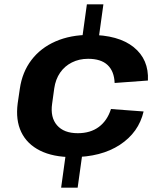

<svg xmlns="http://www.w3.org/2000/svg" viewBox="-20 -810 713 880"><path d="M453.9 -790 431.9 -631.3H356.2L378.2 -790ZM358 -108.7 335.9 50H260.2L282.2 -108.7ZM311.9 -89.9Q223.4 -89.9 163.6 -119.7Q103.8 -149.6 77.4 -204.7Q51 -259.9 61.1 -336.6L70.9 -403.4Q81.9 -479.6 124.1 -535Q166.3 -590.4 234.6 -620.3Q303 -650.1 390.9 -650.1Q522.8 -650.1 592.7 -593.9Q662.6 -537.7 658 -440.9L505.4 -429.7Q503.4 -483.3 473.2 -511.9Q442.9 -540.5 383.9 -540.5Q342.8 -540.5 309.6 -523.8Q276.4 -507.2 255.5 -476.9Q234.7 -446.6 228.7 -405.4L218.9 -334.6Q209.9 -272 241.4 -235.8Q272.9 -199.5 336.4 -199.5Q394.4 -199.5 433.1 -228.3Q471.8 -257.2 488.6 -310.3L638.2 -299.1Q615.7 -202.8 529.5 -146.3Q443.3 -89.9 311.9 -89.9Z"/></svg>

Font: Pathway Extreme 8pt Thin
Style: Italic
Weight: 100
Italic angle: -8°
Designer: Eduardo Rodriguez Tunni
Foundry: Eduardo Rodriguez Tunni
Version: Version 1.000